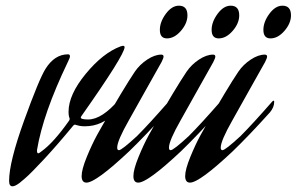

<svg xmlns="http://www.w3.org/2000/svg" viewBox="-20 -629 1043 675"><path d="M418 -463Q417 -435 267 -222Q264 -218 264 -216Q264 -209 290 -209Q339 -209 399 -280Q400 -281 402 -281Q407 -281 407 -271Q407 -260 383 -233Q340 -185 278 -185Q268 -185 260 -186.5Q252 -188 248 -189.5Q244 -191 243 -191L238 -188Q182 -120 135 -69.5Q88 -19 68 -2L49 14Q33 26 24 26Q12 26 12 7Q12 -59 64.5 -204.5Q117 -350 140 -387Q172 -438 219 -438Q226 -438 226 -431Q226 -426 218 -410Q131 -229 110 -101Q110 -90 114 -90Q118 -90 126 -97Q169 -128 223 -205Q225 -208 225 -212Q221 -221 221 -236Q221 -296 281.5 -369.5Q342 -443 404 -466Q410 -468 412 -468Q418 -468 418 -463Z M434 -97Q317 13 284 13Q267 13 267 -10Q267 -33 285 -77Q303 -121 321 -154L339 -186Q415 -319 454 -377Q471 -402 497.5 -419.5Q524 -437 547 -437Q555 -437 555 -430Q555 -425 548 -411Q536 -389 489 -306Q442 -223 433 -206Q392 -134 392 -110Q392 -101 398 -101Q408 -101 462 -151Q504 -193 573 -272Q576 -275 578 -275Q580 -275 580 -271Q580 -252 565 -234Q491 -152 434 -97ZM567 -494Q542 -494 542 -524Q542 -552 563 -580.5Q584 -609 609 -609Q639 -609 639 -575Q639 -547 616 -520.5Q593 -494 567 -494Z M616 -97Q499 13 466 13Q449 13 449 -10Q449 -33 467 -77Q485 -121 503 -154L521 -186Q597 -319 636 -377Q653 -402 679.5 -419.5Q706 -437 729 -437Q737 -437 737 -430Q737 -425 730 -411Q718 -389 671 -306Q624 -223 615 -206Q574 -134 574 -110Q574 -101 580 -101Q590 -101 644 -151Q686 -193 755 -272Q758 -275 760 -275Q762 -275 762 -271Q762 -252 747 -234Q673 -152 616 -97ZM749 -494Q724 -494 724 -524Q724 -552 745 -580.5Q766 -609 791 -609Q821 -609 821 -575Q821 -547 798 -520.5Q775 -494 749 -494Z M798 -97Q681 13 648 13Q631 13 631 -10Q631 -33 649 -77Q667 -121 685 -154L703 -186Q779 -319 818 -377Q835 -402 861.5 -419.5Q888 -437 911 -437Q919 -437 919 -430Q919 -425 912 -411Q900 -389 853 -306Q806 -223 797 -206Q756 -134 756 -110Q756 -101 762 -101Q772 -101 826 -151Q868 -193 937 -272Q940 -275 942 -275Q944 -275 944 -271Q944 -252 929 -234Q855 -152 798 -97ZM931 -494Q906 -494 906 -524Q906 -552 927 -580.5Q948 -609 973 -609Q1003 -609 1003 -575Q1003 -547 980 -520.5Q957 -494 931 -494Z"/></svg>

Font: Aguafina Script
Style: Regular
Weight: 400
Designer: Angel Koziupa and Alejandro Paul
Foundry: Angel Koziupa and Alejandro Paul
Version: Version 1.000